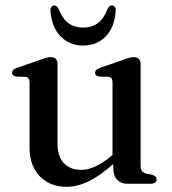

<svg xmlns="http://www.w3.org/2000/svg" viewBox="-20 -690 646 721"><path d="M405.5 -57.5V-90.5L402.5 -93V-379.5Q402.5 -390.5 399 -395.5Q395.5 -400.5 386.5 -401.5L352.5 -402.5Q344 -404 340.5 -407.5Q337 -411 337 -417Q337 -423 341.2 -427.2Q345.5 -431.5 356.5 -435.5L440 -464.5Q455.5 -470.5 465.2 -473Q475 -475.5 482.5 -475.5Q495 -475.5 501.5 -468.5Q508 -461.5 508 -449.5V-68.5Q508 -55 513 -48.2Q518 -41.5 527.5 -38.5L550.5 -34Q559.5 -31 563.8 -27Q568 -23 568 -16.5Q568 -9 562.5 -4.5Q557 0 545 0H456.5Q433.5 0 419.5 -15.2Q405.5 -30.5 405.5 -57.5ZM91 -136V-379.5Q91 -390.5 87.2 -395.5Q83.5 -400.5 75 -401.5L41 -402.5Q32.5 -404 29 -407.5Q25.5 -411 25.5 -417Q25.5 -423 29.5 -427.2Q33.5 -431.5 44.5 -435.5L128.5 -464.5Q144.5 -470.5 154 -473Q163.5 -475.5 170.5 -475.5Q183.5 -475.5 189.8 -468.5Q196 -461.5 196 -449.5V-152Q196 -101.5 220.5 -76.8Q245 -52 285 -52Q310 -52 338.5 -65Q367 -78 399.5 -105.5L421 -124L440.5 -104.5L418.5 -85.5Q359.5 -32 315 -10.2Q270.5 11.5 230 11.5Q167.5 11.5 129.2 -28.2Q91 -68 91 -136ZM292 -586.5Q325 -586.5 347.5 -603.2Q370 -620 384 -656.5Q390.5 -669.5 400 -669.5Q407 -669.5 411.2 -664Q415.5 -658.5 414.5 -649Q410.5 -588 377.2 -553.5Q344 -519 292 -519Q241 -519 207.5 -553.5Q174 -588 169.5 -649Q169 -658.5 173 -664Q177 -669.5 184 -669.5Q193.5 -669.5 200 -656.5Q214.5 -619.5 237 -603Q259.5 -586.5 292 -586.5Z"/></svg>

Font: Fraunces 16pt
Style: Regular
Weight: 400
Version: Version 1.000;[b76b70a41]